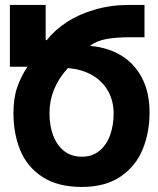

<svg xmlns="http://www.w3.org/2000/svg" viewBox="-20 -745 640 778"><path d="M34.5 -287Q34.5 -347.5 49.8 -391.5Q65 -435.5 91.5 -474.5H20V-725H165V-584.5L169 -581.5Q200.5 -622.5 250.2 -655Q300 -687.5 364.8 -706.2Q429.5 -725 502 -725H565.5V-594H505Q451 -594 410.8 -586.8Q370.5 -579.5 344.5 -559Q414.5 -553.5 469.2 -521.2Q524 -489 555 -430Q586 -371 586 -289Q586 -208 558.2 -140Q530.5 -72 469 -29.8Q407.5 12.5 311 12.5Q214 12.5 152 -28Q90 -68.5 62.2 -135.8Q34.5 -203 34.5 -287ZM312 -110Q354 -110 383 -134Q412 -158 426.2 -197.8Q440.5 -237.5 440.5 -285Q440.5 -335.5 418.2 -375.5Q396 -415.5 354.2 -440Q312.5 -464.5 255 -469Q180.5 -387.5 180.5 -286.5Q180.5 -236 195.5 -196Q210.5 -156 240 -133Q269.5 -110 312 -110Z"/></svg>

Font: JuliaMono ExtraBold
Style: Regular
Weight: 800
Monospace: yes
Designer: cormullion
Foundry: corm
Version: Version 0.055; ttfautohint (v1.8.4)